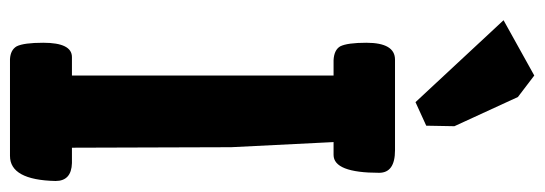

<svg xmlns="http://www.w3.org/2000/svg" viewBox="-364 -700 1064 375"><g transform="rotate(90 167.5 -512.0)"><path d="M225 -813 179 -792 19 -964 127 -1024 169 -992 226 -868ZM91 -121H127V-632H97Q77 -633 70 -645Q63 -659 63 -696Q63 -752 96 -752H273Q317 -752 317 -721Q317 -632 282 -632H257L267 -432L268 -121H298Q333 -120 333 -89Q331 0 284 0H95Q77 -1 70 -13Q63 -27 63 -65Q63 -121 91 -121Z"/></g></svg>

Font: Chau Philomene One
Style: Regular
Weight: 400
Designer: Vicente Lamonaca
Foundry: TipoType
Version: Version 1.002